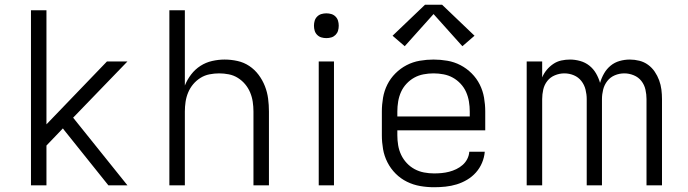

<svg xmlns="http://www.w3.org/2000/svg" viewBox="-20 -778 2890 806"><path d="M110 0V-735H175V-256L429 -520H515L287 -284L515 0H435L250 -231L244 -239L175 -167V0Z M691 0V-735H756V-419Q766 -444 782.5 -465.5Q799 -487 821.5 -501.5Q844 -516 870.5 -522Q897 -528 923 -528Q950 -528 977 -522Q1004 -516 1026.5 -501Q1049 -486 1065.5 -464Q1082 -442 1092 -416.5Q1102 -391 1105.5 -364Q1109 -337 1109 -310V0H1044V-310Q1044 -330 1041 -350.5Q1038 -371 1030 -390Q1022 -409 1009 -424.5Q996 -440 978.5 -451Q961 -462 940.5 -466Q920 -470 900 -470Q880 -470 859.5 -466Q839 -462 821.5 -451Q804 -440 791 -424.5Q778 -409 770 -390Q762 -371 759 -350.5Q756 -330 756 -310V0Z M1318 0V-520H1382V0ZM1350 -618Q1339 -618 1329 -621Q1319 -624 1311.5 -631.5Q1304 -639 1301 -649Q1298 -659 1298 -670Q1298 -681 1301 -691Q1304 -701 1311.5 -708.5Q1319 -716 1329 -719Q1339 -722 1350 -722Q1361 -722 1371 -719Q1381 -716 1388.5 -708.5Q1396 -701 1399 -691Q1402 -681 1402 -670Q1402 -659 1399 -649Q1396 -639 1388.5 -631.5Q1381 -624 1371 -621Q1361 -618 1350 -618Z M1802 8Q1773 8 1744 3Q1715 -2 1688.5 -15Q1662 -28 1641 -49Q1620 -70 1606.5 -96.5Q1593 -123 1588 -152Q1583 -181 1583 -210V-310Q1583 -339 1588 -368Q1593 -397 1606 -423Q1619 -449 1640 -470Q1661 -491 1687 -504.5Q1713 -518 1742 -523Q1771 -528 1800 -528Q1829 -528 1858 -523Q1887 -518 1913 -504.5Q1939 -491 1960 -470Q1981 -449 1994 -423Q2007 -397 2012 -368Q2017 -339 2017 -310V-231H1648V-210Q1648 -189 1651.5 -168Q1655 -147 1664 -128Q1673 -109 1687.5 -93.5Q1702 -78 1720.5 -68Q1739 -58 1760 -54Q1781 -50 1802 -50Q1818 -50 1834 -51.5Q1850 -53 1865.5 -57Q1881 -61 1895.5 -68Q1910 -75 1922 -85.5Q1934 -96 1941.5 -110.5Q1949 -125 1950 -141H2015Q2013 -117 2003.5 -94.5Q1994 -72 1978 -54Q1962 -36 1941 -23.5Q1920 -11 1897 -4Q1874 3 1850 5.5Q1826 8 1802 8ZM1648 -289H1952V-310Q1952 -331 1948.5 -352Q1945 -373 1936.5 -392Q1928 -411 1913.5 -426.5Q1899 -442 1881 -452Q1863 -462 1842 -466Q1821 -470 1800 -470Q1779 -470 1758 -466Q1737 -462 1719 -452Q1701 -442 1686.5 -426.5Q1672 -411 1663.5 -392Q1655 -373 1651.5 -352Q1648 -331 1648 -310ZM1679 -584 1628 -628 1764 -758H1836L1972 -628L1921 -584L1800 -719Z M2191 0V-520H2256V-453Q2263 -470 2275 -484.5Q2287 -499 2302.5 -509.5Q2318 -520 2336 -524Q2354 -528 2373 -528Q2394 -528 2415.5 -522Q2437 -516 2454 -502.5Q2471 -489 2482 -470Q2493 -451 2499 -430Q2505 -451 2516 -470Q2527 -489 2543.5 -502.5Q2560 -516 2581 -522Q2602 -528 2624 -528Q2644 -528 2664 -523Q2684 -518 2700.5 -506Q2717 -494 2728.5 -477Q2740 -460 2747 -441Q2754 -422 2756.5 -402Q2759 -382 2759 -362V0H2694V-362Q2694 -382 2689.5 -402Q2685 -422 2672.5 -438Q2660 -454 2640.5 -462Q2621 -470 2601 -470Q2580 -470 2561 -462Q2542 -454 2529.5 -438Q2517 -422 2512 -402Q2507 -382 2507 -362V0H2443V-362Q2443 -382 2438 -402Q2433 -422 2420.5 -438Q2408 -454 2389 -462Q2370 -470 2349 -470Q2329 -470 2309.5 -462Q2290 -454 2277.5 -438Q2265 -422 2260.5 -402Q2256 -382 2256 -362V0Z"/></svg>

Font: Iosevka Aile Custom Light
Style: Regular
Weight: 300
Designer: Belleve Invis
Foundry: Belleve Invis
Version: Version 17.0.2; ttfautohint (v1.8.3)